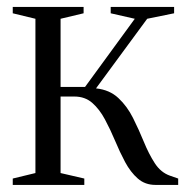

<svg xmlns="http://www.w3.org/2000/svg" viewBox="-20 -522 526 542"><path d="M16 0V-18L80 -33.5V-469L16 -484.5V-502.5H216V-484.5L151 -469V-276.5H220L360.5 -469L292.5 -484.5V-502.5H471.5V-484.5L395.5 -469L251 -272.5Q289.5 -268.5 314.2 -245.2Q339 -222 355.5 -189Q372 -156 386 -121.8Q400 -87.5 417 -61.2Q434 -35 460 -26L483 -18V0H419Q389.5 0 369 -18Q348.5 -36 333.2 -64.5Q318 -93 304.8 -124.8Q291.5 -156.5 276.2 -185Q261 -213.5 240.5 -231.5Q220 -249.5 190 -249.5H151V-33.5L218 -18V0Z"/></svg>

Font: Merriweather 144pt Light
Style: Regular
Weight: 300
Version: Version 2.100